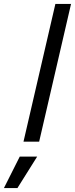

<svg xmlns="http://www.w3.org/2000/svg" viewBox="-109 -724 383 981"><path d="M174 -704H254L91 0H11ZM-8 76H81L-20 237H-89Z"/></svg>

Font: CBA Beacon Sans
Style: Italic
Weight: 400
Italic angle: -13°
Designer: Wei Huang
Foundry: Wei Huang
Version: Version 1.002